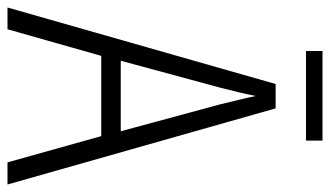

<svg xmlns="http://www.w3.org/2000/svg" viewBox="-204 -676 880 512"><g transform="rotate(90 236.0 -420.0)"><path d="M355 -840H116V-796H355ZM413 0H472L269 -715H204L0 0H58L129 -250H343ZM258 -568 330 -302H142L214 -568C222 -600 230 -631 236 -662C242 -632 251 -598 258 -568Z"/></g></svg>

Font: Noto Sans Thai Looped Condensed Light
Style: Regular
Weight: 300
Width: 3
Designer: Sasikarn Vongin, Ben Mitchell
Foundry: The Fontpad Ltd
Version: Version 1.001